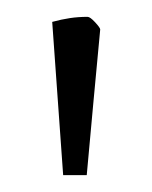

<svg xmlns="http://www.w3.org/2000/svg" viewBox="-20 -701 180 228"><path d="M84 -681Q87 -681 93 -674.5Q99 -668 99 -666Q95 -624 91 -580.5Q87 -537 83 -493H55L42 -675Q53 -678 63 -679.5Q73 -681 84 -681Z"/></svg>

Font: Grenze Gotisch ExtraLight
Style: Regular
Weight: 200
Designer: Renata Polastri
Foundry: Omnibus-Type
Version: Version 1.001